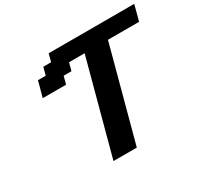

<svg xmlns="http://www.w3.org/2000/svg" viewBox="-176 -1105 1399 1336"><g transform="rotate(-30 523.5 -437.5)"><path d="M375 0H562.5L763.7 -750H1013.7Q1019.5 -770.5 1030.5 -812.5Q1041.5 -854.5 1046.9 -875H359.4L342.8 -812.5H280.3L263.7 -750H201.2Q195.8 -729.5 184.6 -687.7Q173.3 -646 167.5 -625H355L371.6 -687.5H434.1L451.2 -750H576.2Z"/></g></svg>

Font: Faithful 32x
Style: SemiboldOblique
Weight: 400
Foundry: Faithful Resource Pack
Version: Version 1.0; January 27, 2023